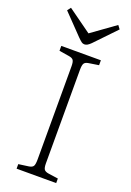

<svg xmlns="http://www.w3.org/2000/svg" viewBox="-171 -971 701 1030"><g transform="rotate(20 180.0 -455.5)"><path d="M67 0V-26L125 -34Q144 -37 150 -47Q156 -57 156 -85V-617Q156 -642 149.5 -651.5Q143 -661 123 -664L67 -673V-701H293V-673L235 -664Q217 -661 211 -651Q205 -641 205 -614V-81Q205 -56 211.5 -46.5Q218 -37 237 -34L293 -26V0ZM180 -751Q171 -751 163.5 -756.5Q156 -762 141 -777L31 -891L46 -911L181 -814L316 -911L331 -891L216 -771Q206 -761 197.5 -756Q189 -751 180 -751Z"/></g></svg>

Font: Literata ExtraLight
Style: Regular
Weight: 250
Designer: Latin by Veronika Burian and Jose Scaglione. Greek by Irene Vlachou. Cyrillic by Vera Evstafieva.
Foundry: TypeTogether
Version: Version 3.103;gftools[0.9.29]